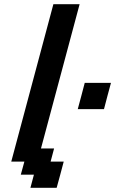

<svg xmlns="http://www.w3.org/2000/svg" viewBox="-20 -895 549 915"><path d="M125 0H250Q255.9 -21 267.1 -62.5Q278.3 -104 283.7 -125H221.2L237.8 -187.5H175.3L359.4 -875H234.4L33.7 -125H96.2L79.1 -62.5H141.6ZM350.6 -375H475.6Q481 -395.5 491.9 -437.3Q502.9 -479 508.8 -500H383.8Q378.4 -479 367.4 -437.5Q356.4 -396 350.6 -375Z"/></svg>

Font: Faithful 32x
Style: Oblique
Weight: 400
Foundry: Faithful Resource Pack
Version: Version 1.0; January 27, 2023